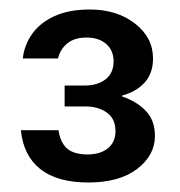

<svg xmlns="http://www.w3.org/2000/svg" viewBox="-20 -731 378 404"><path d="M166 -347Q100 -347 64.5 -375.5Q29 -404 24 -457H103Q106 -438 114 -426.5Q122 -415 135 -410.5Q148 -406 164 -406Q191 -406 207 -419Q223 -432 223 -455Q223 -481 205 -494Q187 -507 160 -507H116V-551H158Q185 -551 202 -564Q219 -577 219 -602Q219 -625 203.5 -638.5Q188 -652 162 -652Q137 -652 122 -640Q107 -628 102 -608H28Q31 -636 47.5 -659.5Q64 -683 94.5 -697Q125 -711 169 -711Q226 -711 264 -681.5Q302 -652 302 -608Q302 -577 284.5 -557.5Q267 -538 237 -530V-528Q267 -518 286.5 -498Q306 -478 306 -445Q306 -404 268.5 -375.5Q231 -347 166 -347Z"/></svg>

Font: DMSans_18ptMedium
Style: Regular
Weight: 500
Designer: Colophon Foundry, Jonny Pinhorn
Foundry: Colophon Foundry
Version: Version 4.004;gftools[0.9.30]